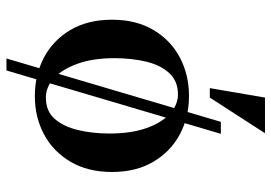

<svg xmlns="http://www.w3.org/2000/svg" viewBox="-146 -614 860 609"><g transform="rotate(90 284.5 -310.0)"><path d="M166 100 367 -580H405L204 100ZM285 -479Q352 -479 406.5 -450Q461 -421 493.5 -366Q526 -311 526 -235Q526 -158 493.5 -103Q461 -48 406.5 -19Q352 10 285 10Q218 10 163 -19Q108 -48 75.5 -103Q43 -158 43 -235Q43 -311 75.5 -366Q108 -421 163 -450Q218 -479 285 -479ZM290 -25Q333 -25 357.5 -53Q382 -81 393 -127Q404 -173 404 -227Q404 -295 387 -343.5Q370 -392 341.5 -418Q313 -444 280 -444Q238 -444 212.5 -416.5Q187 -389 176 -343Q165 -297 165 -242Q165 -175 182.5 -126Q200 -77 228 -51Q256 -25 290 -25ZM260 -545 290 -720H403L290 -545Z"/></g></svg>

Font: Brygada 1918 SemiBold
Style: Regular
Weight: 600
Designer: Mateusz Machalski | Borys Kosmynka | Przemek Hoffer
Foundry: NIEPODLEGLA 2018
Version: Version 3.006